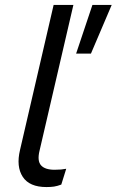

<svg xmlns="http://www.w3.org/2000/svg" viewBox="-20 -750 472 777"><path d="M432 -730 348 -533H288L354 -730ZM168 7Q99 7 72 -34.5Q45 -76 61 -143L197 -730H277L140 -140Q130 -99 146 -81Q162 -63 201 -63Q216 -63 227 -64Q238 -65 248 -67L228 -3Q212 3 199 5Q186 7 168 7Z"/></svg>

Font: Work Sans
Style: Italic
Weight: 400
Italic angle: -13°
Designer: Wei Huang
Foundry: Wei Huang
Version: Version 2.012